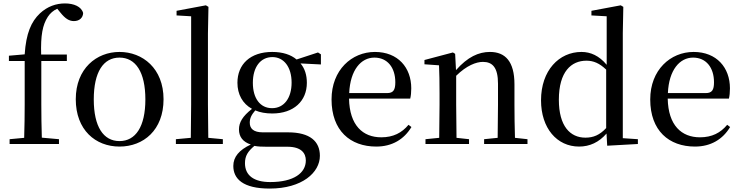

<svg xmlns="http://www.w3.org/2000/svg" viewBox="-20 -840 4321 1120"><path d="M120 0H324V-28L224 -37C222 -101 221 -166 221 -230V-484H370V-522H220C217 -634 228 -694 259 -742C272 -762 291 -779 314 -789L332 -767C360 -732 383 -717 411 -717C444 -717 464 -737 465 -764C455 -802 410 -820 359 -820C308 -820 257 -803 213 -762C162 -714 132 -645 124 -523L32 -515V-484H124V-230C124 -166 123 -101 121 -36L36 -28V0Z M677 15C817 15 934 -81 934 -261C934 -441 812 -537 677 -537C543 -537 422 -440 422 -261C422 -82 537 15 677 15ZM677 -17C583 -17 527 -101 527 -260C527 -420 583 -504 677 -504C771 -504 828 -420 828 -260C828 -101 771 -17 677 -17Z M1092 0H1280V-28L1195 -36L1193 -230V-644L1196 -800L1181 -809L1010 -777V-750L1095 -745V-230L1093 -36L1006 -28V0Z M1567 -209C1497 -209 1455 -267 1455 -357C1455 -448 1499 -507 1569 -507C1636 -507 1681 -449 1681 -358C1681 -268 1637 -209 1567 -209ZM1568 -178C1694 -178 1770 -251 1770 -357C1770 -402 1758 -441 1733 -470L1852 -464V-523L1835 -534L1710 -493C1677 -521 1629 -537 1568 -537C1440 -537 1365 -465 1365 -357C1365 -290 1395 -235 1450 -205C1395 -162 1374 -126 1374 -85C1374 -42 1397 -12 1443 3C1375 35 1341 75 1341 128C1341 203 1397 260 1553 260C1743 260 1846 166 1846 69C1846 -15 1789 -68 1660 -68H1513C1459 -68 1437 -90 1437 -124C1437 -151 1447 -170 1469 -196C1497 -184 1530 -178 1568 -178ZM1464 11C1484 15 1506 16 1537 16H1657C1738 16 1764 54 1764 96C1764 169 1694 222 1556 222C1462 222 1409 184 1409 112C1409 69 1426 43 1464 11Z M2175 15C2267 15 2337 -27 2380 -99L2363 -112C2324 -65 2274 -39 2204 -39C2097 -39 2019 -108 2016 -265H2373C2377 -281 2379 -301 2379 -325C2379 -445 2302 -537 2167 -537C2032 -537 1914 -432 1914 -260C1914 -78 2023 15 2175 15ZM2017 -297C2023 -432 2086 -504 2164 -504C2240 -504 2286 -446 2286 -360C2286 -316 2275 -297 2238 -297Z M2882 0H3057V-28L2984 -36C2982 -91 2981 -174 2981 -230V-348C2981 -482 2927 -537 2838 -537C2772 -537 2708 -508 2640 -431L2635 -526L2622 -534L2456 -490V-465L2541 -459C2543 -410 2544 -363 2544 -295V-230L2542 -36L2462 -28V0H2716V-28L2643 -36L2641 -230V-398C2702 -458 2758 -479 2797 -479C2853 -479 2885 -446 2885 -352V-230L2883 -36L2804 -28V0Z M3522 10 3701 0V-28L3613 -34V-647L3616 -800L3601 -809L3430 -777V-750L3519 -745V-462C3475 -515 3425 -537 3372 -537C3241 -537 3136 -429 3136 -255C3136 -92 3229 15 3358 15C3420 15 3474 -10 3518 -61ZM3516 -93C3478 -52 3441 -37 3395 -37C3306 -37 3240 -104 3240 -258C3240 -423 3313 -486 3401 -486C3442 -486 3477 -471 3516 -434Z M4034 15C4126 15 4196 -27 4239 -99L4222 -112C4183 -65 4133 -39 4063 -39C3956 -39 3878 -108 3875 -265H4232C4236 -281 4238 -301 4238 -325C4238 -445 4161 -537 4026 -537C3891 -537 3773 -432 3773 -260C3773 -78 3882 15 4034 15ZM3876 -297C3882 -432 3945 -504 4023 -504C4099 -504 4145 -446 4145 -360C4145 -316 4134 -297 4097 -297Z"/></svg>

Font: Noto Serif KR Medium
Style: Regular
Weight: 500
Designer: Ryoko NISHIZUKA 西塚涼子 (kana & ideographs); Frank Grießhammer (Latin, Greek & Cyrillic); Wenlong ZHANG 张文龙 (bopomofo); San
Foundry: Adobe
Version: Version 2.001;hotconv 1.1.0;makeotfexe 2.6.0